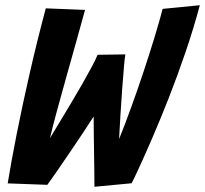

<svg xmlns="http://www.w3.org/2000/svg" viewBox="-20 -708 786 736"><path d="M342 8Q342 -16.5 341.5 -51.5Q341 -86.5 340.5 -125.2Q340 -164 339.5 -199.8Q339 -235.5 339 -261.5Q323.5 -237 298.8 -199.8Q274 -162.5 247 -122.8Q220 -83 197 -49.8Q174 -16.5 161.5 0.5L9.5 -5Q22.5 -85.5 44 -194.2Q65.5 -303 93.8 -426.8Q122 -550.5 155.5 -676L306 -670Q291 -614.5 272.2 -548Q253.5 -481.5 234.5 -413.8Q215.5 -346 198.8 -284.8Q182 -223.5 171.5 -178.5Q186.5 -203.5 207.8 -238.5Q229 -273.5 252 -312Q275 -350.5 296 -387.2Q317 -424 332.5 -453.2Q348 -482.5 354 -498L460.5 -499.5Q458.5 -489.5 455.2 -452.2Q452 -415 448.2 -364.8Q444.5 -314.5 441.5 -263.5Q438.5 -212.5 436.5 -175Q459 -230.5 483.2 -297.5Q507.5 -364.5 530.5 -433.8Q553.5 -503 572.5 -565.5Q591.5 -628 603.5 -674L746 -688Q722.5 -600 691.5 -509Q660.5 -418 627.5 -334Q594.5 -250 564.5 -180.8Q534.5 -111.5 513.2 -65.2Q492 -19 484.5 -5.5Z"/></svg>

Font: Grandstander SemiBold
Style: Italic
Weight: 600
Italic angle: -15°
Designer: Tyler Finck
Foundry: Etcetera Type Co
Version: Version 1.200; ttfautohint (v1.8.3)